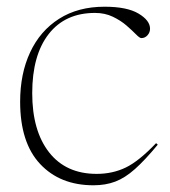

<svg xmlns="http://www.w3.org/2000/svg" viewBox="-20 -542 507 572"><path d="M291.5 -522Q358.5 -522 392.8 -501.5Q427 -481 427 -456.5Q427 -445.5 419.5 -437Q412 -428.5 401 -428.5Q396 -428.5 385 -439.8Q374 -451 356.8 -466Q339.5 -481 316 -492.2Q292.5 -503.5 263 -503.5Q174 -503.5 125 -440.5Q76 -377.5 76 -264.5Q76 -152.5 126.2 -88.2Q176.5 -24 268 -24Q315.5 -24 354.8 -43Q394 -62 445 -115.5L450 -111Q412 -65 382.2 -38.5Q352.5 -12 323.5 -1Q294.5 10 258.5 10Q159 10 99.5 -53.5Q40 -117 40 -239Q40 -322.5 69.8 -386.2Q99.5 -450 156 -486Q212.5 -522 291.5 -522Z"/></svg>

Font: Newsreader Display ExtraLight
Style: Regular
Weight: 275
Designer: Hugues Gentile
Foundry: Production Type
Version: Version 1.002